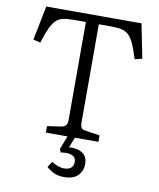

<svg xmlns="http://www.w3.org/2000/svg" viewBox="-99 -777 895 1082"><g transform="rotate(10 349.0 -235.5)"><path d="M341 229Q302 229 275.5 213.5Q249 198 241 189L262 156Q276 166 296 173.5Q316 181 334 181Q356 181 371.5 170.5Q387 160 387 135Q387 111 370.5 102Q354 93 332 93Q321 93 313.5 94Q306 95 300 96L292 77L322 0H198V-37L279 -49Q295 -52 303.5 -61Q312 -70 312 -98V-653H242Q206 -653 181.5 -647.5Q157 -642 140.5 -625.5Q124 -609 109.5 -577.5Q95 -546 79 -494L38 -504L77 -700H622L661 -504L619 -494Q603 -546 589 -577.5Q575 -609 558 -625.5Q541 -642 517 -647.5Q493 -653 458 -653H386V-94Q386 -69 392.5 -60.5Q399 -52 420 -49L499 -37V0H364L341 59Q388 55 417.5 74.5Q447 94 447 135Q447 176 421 202.5Q395 229 341 229Z"/></g></svg>

Font: Literata 12pt Light
Style: Regular
Weight: 300
Designer: Latin by Veronika Burian and Jose Scaglione. Greek by Irene Vlachou. Cyrillic by Vera Evstafieva.
Foundry: TypeTogether
Version: Version 3.002